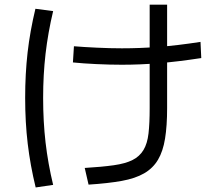

<svg xmlns="http://www.w3.org/2000/svg" viewBox="-20 -808 920 831"><path d="M346.7 -81.1Q421.1 -85.6 472.2 -92.8Q523.3 -100 553.9 -115.6Q584.4 -131.1 601.1 -158.9Q617.8 -186.7 622.8 -230.6Q627.8 -274.4 627.8 -340V-787.8H703.3V-340Q703.3 -263.3 694.4 -208.3Q685.6 -153.3 663.9 -116.7Q642.2 -80 603.9 -57.8Q565.6 -35.6 506.7 -25Q447.8 -14.4 363.3 -8.9ZM295.6 -537.8 300 -607.8Q341.1 -604.4 398.3 -601.7Q455.6 -598.9 507.8 -598.9Q585.6 -598.9 666.1 -605Q746.7 -611.1 847.8 -626.7L851.1 -556.7Q748.9 -541.1 667.2 -534.4Q585.6 -527.8 507.8 -527.8Q455.6 -527.8 397.2 -530.6Q338.9 -533.3 295.6 -537.8ZM134.4 3.3Q111.1 -92.2 100 -185.6Q88.9 -278.9 88.9 -384.4Q88.9 -487.8 99.4 -580.6Q110 -673.3 133.3 -770L210 -760Q187.8 -666.7 177.2 -575.6Q166.7 -484.4 166.7 -384.4Q166.7 -282.2 177.2 -191.1Q187.8 -100 210 -7.8Z"/></svg>

Font: Paperlogy 4 Regular
Style: Regular
Weight: 400
Designer: redesigned by Lee Juim, glyphs from Gmarket Sans & Montserrat
Foundry: PT&
Version: Version 1.001